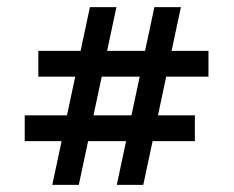

<svg xmlns="http://www.w3.org/2000/svg" viewBox="-20 -618 652 536"><path d="M126 -102 152 -224H49V-296H167L190 -404H87V-476H205L231 -598H305L279 -476H385L411 -598H485L459 -476H562V-404H444L421 -296H524V-224H406L380 -102H306L332 -224H226L200 -102ZM241 -296H347L370 -404H264Z"/></svg>

Font: Space Mono
Style: Italic
Weight: 400
Italic angle: -12°
Monospace: yes
Designer: Colophon Foundry + Benjamin Critton
Foundry: Colophon Foundry & Benjamin Critton
Version: Version 1.003; ttfautohint (v1.8.4.7-5d5b)